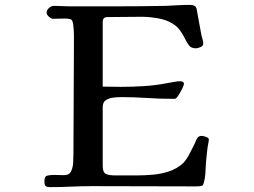

<svg xmlns="http://www.w3.org/2000/svg" viewBox="-20 -769 1040 787"><path d="M836 -197Q836 -191 834 -183Q830 -162 828 -141Q826 -120 824 -99Q823 -80 822 -60.5Q821 -41 816 -22Q815 -18 813.5 -14Q812 -10 809 -8Q805 -6 796 -5.5Q787 -5 782 -5Q676 -5 569.5 -5.5Q463 -6 356 -6Q314 -6 271.5 -4Q229 -2 187 -2Q172 -2 167 -6.5Q162 -11 162 -26Q162 -46 173.5 -49Q185 -52 201 -52Q212 -52 222.5 -51.5Q233 -51 243 -51Q264 -51 271.5 -67Q279 -83 280 -103.5Q281 -124 281 -138Q281 -249 282 -360Q283 -471 283 -582Q283 -602 283 -621.5Q283 -641 281 -660Q279 -683 273 -688Q267 -693 244 -693Q232 -693 220.5 -692.5Q209 -692 197 -692Q190 -692 180.5 -700.5Q171 -709 171 -717Q171 -728 181 -736.5Q191 -745 201 -745Q217 -745 233 -744Q249 -743 265 -743Q311 -743 356.5 -743Q402 -743 448 -743Q501 -743 554 -743.5Q607 -744 659 -745Q684 -746 708.5 -747.5Q733 -749 758 -749Q769 -749 776.5 -745.5Q784 -742 786 -732Q790 -713 795.5 -680Q801 -647 806 -623Q808 -615 810.5 -607Q813 -599 813 -591Q813 -581 802 -576Q791 -571 783 -571Q764 -571 755 -582.5Q746 -594 738 -611Q730 -628 716.5 -646.5Q703 -665 675.5 -679Q648 -693 599 -698Q584 -700 568 -700Q552 -700 536 -700Q508 -700 479 -699.5Q450 -699 421 -699Q401 -699 401 -680V-414Q420 -414 438 -413.5Q456 -413 475 -413Q522 -413 570 -416Q618 -419 664 -428Q678 -430 692 -433Q706 -436 719 -436Q724 -436 729 -433.5Q734 -431 734 -425Q734 -420 726.5 -405Q719 -390 710.5 -377Q702 -364 697 -364H683Q631 -364 580 -367.5Q529 -371 477 -371Q463 -371 445 -369Q427 -367 414 -358.5Q401 -350 401 -330V-90Q401 -62 414 -56Q427 -50 451 -50H543Q573 -50 607 -53Q641 -56 672.5 -66.5Q704 -77 727 -97Q741 -109 755 -135Q769 -161 777 -178Q780 -184 782.5 -190.5Q785 -197 789 -203Q794 -212 807 -212Q813 -212 824.5 -208Q836 -204 836 -197Z"/></svg>

Font: Kaisei HarunoUmi
Style: Bold
Weight: 700
Designer: Font-Kai, 金井和夫
Foundry: KAZUO KANAI
Version: Version 5.003